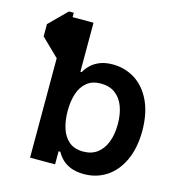

<svg xmlns="http://www.w3.org/2000/svg" viewBox="-112 -846 875 952"><g transform="rotate(15 326.0 -370.0)"><path d="M124.5 -750H149.4V-511.7H124.5L35.6 -598.1V-661.1ZM204.1 -476.1H263.7Q273.4 -494.6 291.3 -512.2Q309.1 -529.8 336.9 -541.3Q364.7 -552.7 403.8 -552.7Q465.8 -552.7 517.1 -520.8Q568.4 -488.8 598.6 -426Q628.9 -363.3 629.4 -272Q628.9 -182.1 599.1 -118.9Q569.3 -55.7 518.6 -22.9Q467.8 9.8 404.8 9.8Q363.8 9.8 335.7 -1.7Q307.6 -13.2 290.3 -31Q272.9 -48.8 263.7 -66.9H204.1ZM503.4 -272.5Q503.4 -324.2 488.8 -363Q474.1 -401.9 444.8 -423.8Q415.5 -445.8 371.6 -445.8Q327.1 -445.8 299.3 -423.1Q271.5 -400.4 258.8 -361.3Q246.1 -322.3 246.1 -272.5Q246.1 -223.1 258.8 -183.3Q271.5 -143.6 299.3 -120.4Q327.1 -97.2 371.6 -97.2Q415.5 -97.2 444.6 -119.6Q473.6 -142.1 488.5 -181.6Q503.4 -221.2 503.4 -272.5ZM126 -727.5H256.8V-437L210 -270L254.4 -106V0H126Z"/></g></svg>

Font: V-Inter
Style: SemiBold-600
Weight: 600
Designer: Rasmus Andersson
Foundry: rsms
Version: Version 4.000;git-4146feb